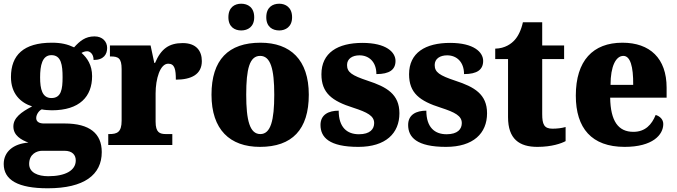

<svg xmlns="http://www.w3.org/2000/svg" viewBox="-33 -781 3645 1034"><path d="M224 233C421 233 515 160 515 38C515 -62 450 -116 315 -116H203C181 -116 162 -124 162 -145C162 -166 179 -187 192 -192C202 -189 233 -187 246 -187C396 -187 463 -261 463 -371C463 -430 437 -469 406 -496C413 -500 423 -505 437 -505C449 -505 471 -493 471 -458C526 -458 544 -489 544 -523C544 -557 519 -585 476 -585C426 -585 397 -560 366 -526C330 -543 296 -551 246 -551C94 -551 26 -484 26 -366C26 -277 77 -228 140 -208C80 -177 39 -146 39 -100C39 -51 81 -28 120 -13C38 -7 -13 37 -13 102C-13 189 65 233 224 233ZM244 -253C194 -253 183 -302 183 -364C183 -428 194 -484 244 -484C297 -484 304 -430 304 -365C304 -301 297 -253 244 -253ZM227 168C172 168 124 149 124 102C124 48 166 31 194 31H314C357 31 375 54 375 83C375 137 319 168 227 168Z M550 0H895V-59H862C827 -59 805 -67 805 -126V-278C805 -356 829 -438 873 -438C908 -438 914 -407 914 -352C997 -352 1054 -380 1054 -452C1054 -507 1024 -549 951 -549C877 -549 834 -518 802 -442H798L778 -536H559V-477H563C604 -477 622 -468 622 -409V-131C622 -68 597 -59 555 -59H550Z M1471 -617C1504 -617 1540 -636 1540 -688C1540 -742 1504 -761 1471 -761C1435 -761 1401 -742 1401 -688C1401 -636 1435 -617 1471 -617ZM1266 -617C1301 -617 1336 -636 1336 -688C1336 -742 1301 -761 1266 -761C1231 -761 1197 -742 1197 -688C1197 -636 1231 -617 1266 -617ZM1367 10C1540 10 1630 -83 1630 -271C1630 -459 1531 -551 1370 -551C1197 -551 1106 -459 1106 -271C1106 -83 1205 10 1367 10ZM1369 -59C1312 -59 1293 -133 1293 -271C1293 -410 1311 -480 1368 -480C1424 -480 1444 -410 1444 -271C1444 -133 1425 -59 1369 -59Z M1897 10C2044 10 2118 -63 2118 -171C2118 -274 2049 -313 1948 -346C1861 -375 1836 -392 1836 -431C1836 -465 1865 -483 1903 -483C1954 -483 1994 -448 1994 -382C2065 -382 2097 -406 2097 -453C2097 -500 2047 -550 1919 -550C1786 -550 1698 -497 1698 -381C1698 -280 1755 -237 1869 -201C1946 -176 1982 -157 1982 -118C1982 -86 1960 -58 1900 -58C1836 -58 1791 -95 1791 -185C1737 -185 1693 -164 1693 -108C1693 -42 1739 10 1897 10Z M2369 10C2516 10 2590 -63 2590 -171C2590 -274 2521 -313 2420 -346C2333 -375 2308 -392 2308 -431C2308 -465 2337 -483 2375 -483C2426 -483 2466 -448 2466 -382C2537 -382 2569 -406 2569 -453C2569 -500 2519 -550 2391 -550C2258 -550 2170 -497 2170 -381C2170 -280 2227 -237 2341 -201C2418 -176 2454 -157 2454 -118C2454 -86 2432 -58 2372 -58C2308 -58 2263 -95 2263 -185C2209 -185 2165 -164 2165 -108C2165 -42 2211 10 2369 10Z M2861 10C2939 10 2991 -9 3013 -21V-97C2993 -91 2967 -88 2942 -88C2897 -88 2887 -112 2887 -167V-463H3005V-536H2887V-661H2783C2774 -619 2757 -586 2740 -567C2722 -546 2687 -520 2634 -519V-463H2703V-150C2703 -32 2764 10 2861 10Z M3331 10C3482 10 3539 -55 3539 -113C3539 -138 3521 -155 3498 -162C3477 -110 3442 -71 3378 -71C3297 -71 3255 -128 3253 -255H3557V-309C3557 -467 3467 -551 3319 -551C3160 -551 3068 -454 3068 -266C3068 -91 3153 10 3331 10ZM3377 -324H3255C3255 -425 3284 -480 3324 -480C3361 -480 3378 -424 3377 -324Z"/></svg>

Font: Noto Serif Ethiopic SemiCondensed Black
Style: Regular
Weight: 900
Width: 4
Designer: Monotype Design Team
Foundry: Monotype Imaging Inc.
Version: Version 2.102